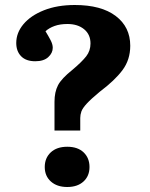

<svg xmlns="http://www.w3.org/2000/svg" viewBox="-20 -734 599 768"><path d="M198 -212V-327Q198 -366 212 -393Q226 -420 270 -455Q308 -487 325 -509Q342 -531 342 -560Q342 -596 316.5 -617Q291 -638 250 -638Q220 -638 198 -630Q176 -622 162 -609Q173 -591 182 -574Q191 -557 191 -543Q191 -522 173 -505.5Q155 -489 121 -489Q84 -489 64.5 -509Q45 -529 45 -562Q45 -603 74 -637.5Q103 -672 156 -693Q209 -714 279 -714Q385 -714 443 -670Q501 -626 501 -551Q501 -495 470 -453.5Q439 -412 379 -367Q344 -338 327 -319.5Q310 -301 305.5 -288Q301 -275 301 -262V-212ZM249 14Q208 14 183.5 -8Q159 -30 159 -66Q159 -102 183 -124.5Q207 -147 249 -147Q291 -147 314.5 -124.5Q338 -102 338 -66Q338 -30 314 -8Q290 14 249 14Z"/></svg>

Font: Literata
Style: Bold
Weight: 700
Designer: Latin by Veronika Burian and Jose Scaglione. Greek by Irene Vlachou. Cyrillic by Vera Evstafieva.
Foundry: TypeTogether
Version: Version 3.103; ttfautohint (v1.8.4.7-5d5b);gftools[0.9.29]